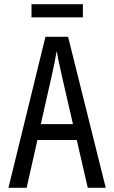

<svg xmlns="http://www.w3.org/2000/svg" viewBox="-20 -888 540 908"><path d="M343 -226H157L106 0H20L195 -714H302L480 0H395ZM325 -301 271 -536Q252 -620 248 -647Q240 -597 226 -536L173 -301ZM129 -868H372V-806H129Z"/></svg>

Font: Noto Sans Mono UI Cond
Style: Regular
Weight: 400
Width: 3
Monospace: yes
Designer: Monotype Design team
Foundry: Monotype Imaging Inc.
Version: Version 1.000